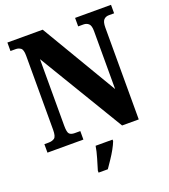

<svg xmlns="http://www.w3.org/2000/svg" viewBox="-164 -832 1032 1170"><g transform="rotate(-20 351.5 -246.5)"><path d="M21 0V-55H48Q72 -55 86.5 -65.5Q101 -76 101 -119V-599Q101 -639 87 -649Q73 -659 55 -659H21V-714H250L541 -223V-599Q541 -635 527.5 -647Q514 -659 495 -659H460V-714H693V-659H659Q638 -659 625.5 -645.5Q613 -632 613 -595V0H505L173 -551V-119Q173 -76 184 -65.5Q195 -55 218 -55H254V0ZM272 208Q281 178 293.5 136Q306 94 311 61H421V71Q413 92 398 119Q383 146 365 172.5Q347 199 332 221H272Z"/></g></svg>

Font: Noto Serif Armenian Condensed ExtraBold
Style: Regular
Weight: 800
Width: 3
Designer: Monotype Design Team
Foundry: Monotype Imaging Inc.
Version: Version 2.008; ttfautohint (v1.8.4.7-5d5b)